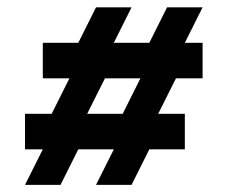

<svg xmlns="http://www.w3.org/2000/svg" viewBox="-20 -606 626 528"><path d="M390.6 -195.3 341.8 -97.7H244.1L293 -195.3H195.3L146.5 -97.7H48.8L97.7 -195.3H48.8V-293H122.1L170.9 -390.6H97.7V-488.3H195.3L244.1 -585.9H341.8L293 -488.3H390.6L439.5 -585.9H537.1L488.3 -488.3H537.1V-390.6H463.9L415 -293H488.3V-195.3ZM317.4 -293 366.2 -390.6H268.6L219.7 -293Z"/></svg>

Font: BabelStone Runic Beorhtric
Style: Regular
Weight: 400
Designer: Andrew West
Foundry: BabelStone
Version: Version 7.004;November 9, 2023